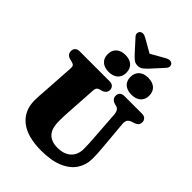

<svg xmlns="http://www.w3.org/2000/svg" viewBox="-318 -1261 1418 1418"><g transform="rotate(45 391.0 -552.0)"><path d="M600 -309.5 583 -551Q580 -596 549 -604.5L534 -608.5Q492 -620 492 -657Q492 -676 504.2 -688Q516.5 -700 539 -700H723Q745.5 -700 758 -688Q770.5 -676 770.5 -657Q770.5 -637.5 759.5 -626.5Q748.5 -615.5 728 -609L713 -604.5Q690 -597 681.5 -582.5Q673 -568 675 -543L695.5 -311.5Q700.5 -261 700.5 -207.5Q700.5 -142.5 667.2 -91Q634 -39.5 565 -9.8Q496 20 389.5 20Q243.5 20 168 -40.8Q92.5 -101.5 92.5 -209.5Q92.5 -226 94.2 -256.5Q96 -287 99 -326L114.5 -565.5Q115.5 -582.5 109.2 -591Q103 -599.5 85 -604L67 -608.5Q25 -618.5 25 -657Q25 -676 37.2 -688Q49.5 -700 72 -700H385.5Q408 -700 420.5 -688Q433 -676 433 -657Q433 -621 390.5 -609L372.5 -604Q348.5 -597.5 347 -566L331.5 -319.5Q329.5 -291 329 -267.2Q328.5 -243.5 328.5 -227Q328.5 -149 362.8 -114.5Q397 -80 459 -80Q528 -80 566 -115.5Q604 -151 604 -212.5Q604 -247 602.5 -268.5Q601 -290 600 -309.5ZM331 -743.5Q286 -743.5 259.8 -766.5Q233.5 -789.5 233.5 -831.5Q233.5 -873.5 259.8 -897Q286 -920.5 331 -920.5Q376.5 -920.5 402.5 -897Q428.5 -873.5 428.5 -831.5Q428.5 -790.5 402.5 -767Q376.5 -743.5 331 -743.5ZM568.5 -743.5Q523.5 -743.5 497.2 -766.5Q471 -789.5 471 -831.5Q471 -873 497.2 -896.8Q523.5 -920.5 568.5 -920.5Q615 -920.5 641.2 -897Q667.5 -873.5 667.5 -831.5Q667.5 -790.5 641.2 -767Q615 -743.5 568.5 -743.5ZM524 -970.5Q505 -951 489.5 -939Q474 -927 450 -927Q426 -927 410.5 -939Q395 -951 376.5 -970.5L290.5 -1065Q276 -1080 277.2 -1094Q278.5 -1108 286.5 -1115.5Q308 -1134 345 -1112.5L450 -1052.5L555.5 -1112.5Q592 -1134 614 -1115.5Q622 -1108 623 -1094Q624 -1080 610 -1065Z"/></g></svg>

Font: Fraunces 9pt S050 Black
Style: Regular
Weight: 900
Version: Version 1.000; ttfautohint (v1.8.3)